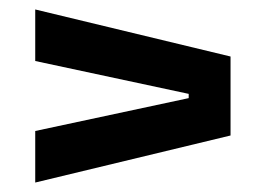

<svg xmlns="http://www.w3.org/2000/svg" viewBox="-20 -512 554 406"><path d="M379 -313.5 54.5 -383V-492L467.5 -392.5V-225.5L54.5 -126V-235L379 -304.5Z"/></svg>

Font: Anek Bangla SemiBold
Style: Regular
Weight: 600
Designer: Sulekha Rajkumar (Bangla), Yesha Goshar (Latin)
Foundry: Ek Type
Version: Version 1.003